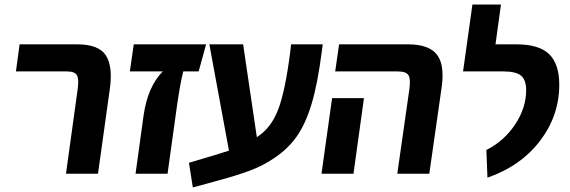

<svg xmlns="http://www.w3.org/2000/svg" viewBox="-20 -761 2496 841"><path d="M269 0 320.8 -375Q326.2 -414.6 316.9 -431.4Q307.6 -448.2 272 -448.2H49.8L65.9 -566.9H316.9Q412.1 -566.9 443.6 -518.6Q475.1 -470.2 460.9 -370.1L409.2 0Z M882.8 -566.9 850.1 -448.2H782.7Q768.6 -393.1 754.9 -294.9L713.9 0H573.7L608.9 -254.9Q626.5 -380.4 692.9 -448.2H548.8L565.9 -566.9Z M1254.9 -566.9H1393.6L1389.6 -536.1Q1371.6 -395.5 1345.2 -307.1Q1318.8 -218.8 1279.8 -163.3Q1240.7 -107.9 1178.7 -66.9Q1133.3 -36.1 1076.9 -14.6Q1020.5 6.8 939 28.8L824.7 60.1L807.6 -47.9L921.9 -82L982.9 -101.1L897 -566.9H1044.9L1105 -160.2L1107.9 -162.1Q1168.5 -201.7 1199.2 -283.2Q1230 -364.7 1252 -539.1Z M1720.2 0 1773.4 -372.1Q1779.3 -416 1768.8 -432.1Q1758.3 -448.2 1721.2 -448.2H1448.2L1465.3 -566.9H1765.1Q1815.4 -566.9 1848.1 -554.2Q1880.9 -541.5 1897.2 -517.1Q1913.6 -492.7 1917.2 -456.3Q1920.9 -419.9 1913.6 -372.1L1860.4 0ZM1388.2 0 1434.6 -331.1H1574.2L1528.3 0Z M2115.2 17.1 2110.4 -104Q2188 -143.1 2236.3 -215.8Q2284.7 -288.6 2284.7 -366.2Q2284.7 -410.6 2262.5 -429.4Q2240.2 -448.2 2184.6 -448.2H2008.3L2049.3 -741.2H2174.3L2150.4 -566.9H2240.2Q2341.3 -566.9 2385.5 -523.7Q2429.7 -480.5 2429.7 -390.1Q2429.7 -254.4 2345.2 -143.8Q2260.7 -33.2 2115.2 17.1Z"/></svg>

Font: FiraGO SemiBold
Style: Italic
Weight: 600
Italic angle: -8°
Designer: bBox Type GmbH
Foundry: bBox Type GmbH
Version: Version 1.001;PS 001.001;hotconv 1.0.88;makeotf.lib2.5.64775